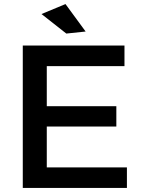

<svg xmlns="http://www.w3.org/2000/svg" viewBox="-20 -924 696 944"><path d="M92 -700H592V-599H210V-402H552V-302H210V-101H604V0H92ZM302 -904 401 -769 306 -759 184 -855Z"/></svg>

Font: Alexandria
Style: Regular
Weight: 400
Designer: Mohamed Gaber
Foundry: Kief Type Foundry
Version: Version 5.100